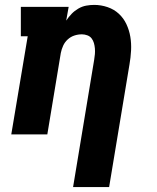

<svg xmlns="http://www.w3.org/2000/svg" viewBox="-20 -548 640 783"><path d="M278 215 364 -304Q366 -316 367 -327.5Q368 -339 367 -350.5Q366 -362 363 -372.5Q360 -383 353.5 -391.5Q347 -400 336 -404Q325 -408 314 -408Q298 -408 283 -403Q268 -398 256 -387Q244 -376 237.5 -361.5Q231 -347 228 -332L173 0H26L93 -400H65V-520H260L250 -464Q260 -479 272 -491.5Q284 -504 299.5 -513Q315 -522 331.5 -525Q348 -528 364 -528Q392 -528 418.5 -519Q445 -510 464.5 -492Q484 -474 495.5 -449.5Q507 -425 511.5 -398Q516 -371 514.5 -342Q513 -313 508 -285L425 215Z"/></svg>

Font: Iosevka Etoile Heavy Oblique
Style: Regular
Weight: 900
Italic angle: -9°
Designer: Belleve Invis
Foundry: Belleve Invis
Version: Version 15.5.2; ttfautohint (v1.8.4)